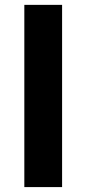

<svg xmlns="http://www.w3.org/2000/svg" viewBox="-20 -762 353 782"><path d="M79.1 0V-742.2H232.9V0Z"/></svg>

Font: Montserrat Semi Bold
Style: Regular
Weight: 600
Designer: Julieta Ulanovsky
Foundry: Julieta Ulanovsky
Version: Version 3.001;PS 003.001;hotconv 1.0.70;makeotf.lib2.5.58329